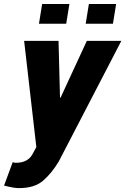

<svg xmlns="http://www.w3.org/2000/svg" viewBox="-59 -734 631 967"><path d="M21 85.9Q82.5 85.9 106 40L124 6.8L62.5 -528.3H235.8L243.2 -242.7L246.1 -242.2L378.4 -528.3H552.2L237.3 78.6Q202.1 137.7 158.2 175.8Q114.3 213.9 34.7 213.4Q11.2 213.4 -38.6 200.7L4.9 83Q15.6 85.9 21 85.9ZM274.4 -614.3H137.2L153.3 -713.9H290.5ZM509.8 -614.3H372.6L388.7 -713.9H525.9Z"/></svg>

Font: Roboto-BlackItalic
Style: Italic
Weight: 900
Italic angle: -12°
Designer: Google
Version: Version 1.100141; 2013